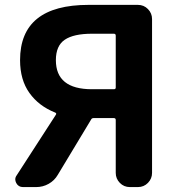

<svg xmlns="http://www.w3.org/2000/svg" viewBox="-20 -760 728 780"><path d="M442.4 -397.5Q450.2 -397.5 450.2 -404.3V-615.2Q450.2 -623 442.4 -623H353.5Q279.3 -623 243.2 -598.6Q207 -574.2 207 -515.6Q207 -397.5 353.5 -397.5ZM339.8 -740.2H540Q564.5 -740.2 581.1 -723.1Q597.7 -706.1 597.7 -682.6V-57.6Q597.7 -34.2 581.1 -17.1Q564.5 0 540 0H507.8Q483.4 0 466.8 -17.1Q450.2 -34.2 450.2 -57.6V-272.5Q450.2 -280.3 442.4 -280.3H360.4Q352.5 -280.3 349.6 -273.4L214.8 -49.8Q201.2 -26.4 177.7 -13.2Q154.3 0 127 0H73.2Q54.7 0 45.9 -16.6Q42 -24.4 42 -31.2Q42 -40 47.9 -47.9L207 -293.9Q210.9 -299.8 204.1 -302.7Q137.7 -329.1 99.6 -382.3Q61.5 -435.5 61.5 -515.6Q61.5 -740.2 339.8 -740.2Z"/></svg>

Font: Gen Jyuu Gothic Bold
Style: Bold
Weight: 700
Designer: [Source Han Sans]
Ryoko NISHIZUKA  (kana & ideographs); Paul D. Hunt (Latin, Greek & Cyrillic); Wenlong ZHANG  (bopomofo
Version: Version 1.002.20150607